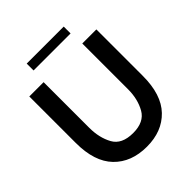

<svg xmlns="http://www.w3.org/2000/svg" viewBox="-232 -994 1148 1148"><g transform="rotate(-45 342.0 -420.0)"><path d="M58 -307V-700H179V-314Q179 -230 213 -168Q247 -106 343 -106Q436 -106 471 -168Q506 -230 506 -314V-700H625V-307Q625 -149 548.5 -69.5Q472 10 343 10Q212 10 135 -69.5Q58 -149 58 -307ZM186 -850H499V-792H186Z"/></g></svg>

Font: Be Vietnam SemiBold
Style: Regular
Weight: 600
Designer: Gabriel Lam
Foundry: TypeRant
Version: Version 4.000